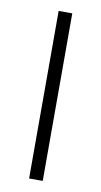

<svg xmlns="http://www.w3.org/2000/svg" viewBox="-69 -575 321 610"><g transform="rotate(10 92.0 -270.0)"><path d="M70 0V-540.5H114V0Z"/></g></svg>

Font: Encode Sans Condensed ExLight
Style: Regular
Weight: 275
Width: 3
Designer: Multiple Designers
Foundry: Impallari Type
Version: Version 2.000